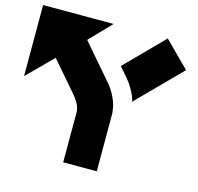

<svg xmlns="http://www.w3.org/2000/svg" viewBox="-104 -772 957 929"><g transform="rotate(15 375.0 -308.0)"><path d="M0 -662.6V-306.7L125.1 -431.8L249.7 -287.2Q279 -253.3 286.2 -229.2Q292.8 -205.1 290.8 -203.1V47.2H459V-244.1Q459 -246.2 455.1 -270.8Q451.3 -295.4 434.6 -328.2Q417.9 -361 396.4 -384.6L249.7 -554.9L353.3 -662.6ZM624.6 -662.6 439.5 -474.9 480.5 -427.7Q502.1 -402.1 519.5 -369.2Q533.3 -343.6 536.9 -322.1L749.7 -537.4Z"/></g></svg>

Font: FiraCode Nerd Font
Style: Regular
Weight: 400
Designer: Carrois Corporate, Edenspiekermann AG, Nikita Prokopov
Foundry: Carrois Corporate, Edenspiekermann AG, Nikita Prokopov
Version: Version 6.002;Nerd Fonts 2.2.2